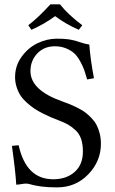

<svg xmlns="http://www.w3.org/2000/svg" viewBox="-20 -832 516 865"><path d="M250 -812.5Q288.1 -765.1 350.6 -718.3L335 -697.8Q276.4 -723.1 228.5 -759.3Q178.2 -722.7 121.6 -697.8L107.4 -718.3Q152.3 -752.4 207 -812.5ZM382.3 -631.3Q387.2 -564.5 403.3 -479.5L372.6 -474.1Q365.7 -498.5 359.9 -515.4Q354 -532.2 342 -554.4Q330.1 -576.7 315.9 -590.3Q301.8 -604 278.6 -613.8Q255.4 -623.5 227.1 -623.5Q178.7 -623.5 147.9 -591.1Q117.2 -558.6 117.2 -511.7Q117.2 -426.3 258.3 -376Q279.3 -368.7 294.7 -362.3Q310.1 -356 329.6 -346.2Q349.1 -336.4 363 -326.2Q377 -315.9 391.4 -301Q405.8 -286.1 414.6 -269.8Q423.3 -253.4 429 -231.4Q434.6 -209.5 434.6 -184.1Q434.6 -105.5 377.7 -46.6Q320.8 12.2 237.3 12.2Q194.3 12.2 165 8.1Q135.7 3.9 121.1 -0.5Q106.4 -4.9 98.6 -4.9Q88.4 -4.9 74.7 -2.4Q61 0 53.2 0Q50.3 -56.2 33.7 -174.8L64 -177.7Q97.7 -24.4 219.7 -24.4Q279.3 -24.4 316.4 -57.4Q353.5 -90.3 353.5 -149.4Q353.5 -182.1 345.5 -205.8Q337.4 -229.5 320.3 -245.4Q303.2 -261.2 286.4 -270.8Q269.5 -280.3 242.7 -290.5Q222.2 -298.3 208.7 -304Q195.3 -309.6 173.1 -320.8Q150.9 -332 135.5 -342.3Q120.1 -352.5 102.3 -368.2Q84.5 -383.8 73.5 -400.1Q62.5 -416.5 55.2 -438.7Q47.9 -460.9 47.9 -484.9Q47.9 -535.2 77.1 -575.9Q106.4 -616.7 148.9 -637.2Q191.4 -657.7 235.8 -657.7Q276.9 -657.7 300.5 -652.8Q324.2 -647.9 343 -641.1Q361.8 -634.3 382.3 -631.3Z"/></svg>

Font: Libertinage
Style: b
Weight: 400
Designer: OSP
Foundry: OSP
Version: Version 1.0; 2008; OFL relea